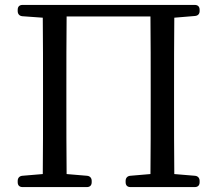

<svg xmlns="http://www.w3.org/2000/svg" viewBox="-20 -754 883 781"><path d="M72 7H333C346 7 353 0 353 -13V-18C353 -30 346 -38 334 -39L251 -46C250 -141 250 -238 250 -336V-391C250 -490 250 -590 251 -687H592C593 -590 593 -490 593 -391V-336C593 -237 593 -141 592 -46L510 -39C498 -38 491 -30 491 -18V-13C491 0 498 7 511 7H772C785 7 792 0 792 -13V-18C792 -30 785 -38 773 -39L689 -46C688 -141 688 -239 688 -336V-391C688 -488 688 -587 689 -682L773 -689C785 -690 792 -697 792 -709V-714C792 -727 785 -734 772 -734H72C59 -734 52 -727 52 -714V-709C52 -697 59 -689 71 -688L154 -682C155 -586 155 -488 155 -391V-336C155 -239 155 -141 154 -46L71 -39C59 -38 52 -30 52 -18V-13C52 0 59 7 72 7Z"/></svg>

Font: 寒蝉锦书宋 Text
Style: Regular
Weight: 400
Designer: 寒蝉锦书宋{Warren} 思源宋体{Ryoko NISHIZUKA 西塚涼子 (kana & ideographs); Frank Grießhammer (Latin, Greek & Cyrillic); Wenlong ZHANG 
Foundry: Adobe & ChillType
Version: Version 2.000;Glyphs 3.1.1 (3135)